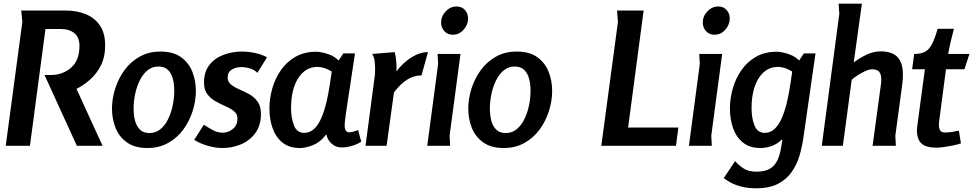

<svg xmlns="http://www.w3.org/2000/svg" viewBox="-20 -789 5266 1039"><path d="M142 0H11L101 -671L95 -732H335Q395 -732 443.5 -712.5Q492 -693 520.5 -651.5Q549 -610 549 -543Q549 -480 525.5 -434Q502 -388 466 -357Q430 -326 394 -308L535 0H396L221 -383H254Q319 -383 364.5 -422.5Q410 -462 410 -541Q410 -587 382.5 -609.5Q355 -632 309 -632H226Z M778 12Q710 12 667.5 -18Q625 -48 605.5 -96.5Q586 -145 586 -201Q586 -255 603.5 -310Q621 -365 654 -410Q687 -455 736 -482.5Q785 -510 848 -510Q917 -510 959 -480Q1001 -450 1020.5 -401.5Q1040 -353 1040 -297Q1040 -243 1022.5 -188Q1005 -133 972 -88Q939 -43 890 -15.5Q841 12 778 12ZM789 -69Q822 -69 847 -89Q872 -109 889 -143Q906 -177 914.5 -217.5Q923 -258 923 -298Q923 -334 915 -363.5Q907 -393 888.5 -411Q870 -429 837 -429Q804 -429 779 -409Q754 -389 737 -355Q720 -321 711.5 -281Q703 -241 703 -200Q703 -165 711 -135Q719 -105 738 -87Q757 -69 789 -69Z M1373 -395Q1356 -412 1332 -419Q1308 -426 1284 -426Q1257 -426 1234.5 -412.5Q1212 -399 1212 -369Q1212 -346 1230 -331.5Q1248 -317 1275 -305.5Q1302 -294 1329 -279Q1356 -264 1374 -239Q1392 -214 1392 -172Q1392 -111 1362.5 -70Q1333 -29 1285.5 -8.5Q1238 12 1183 12Q1146 12 1104.5 0Q1063 -12 1031 -32L1083 -114Q1106 -99 1131.5 -85Q1157 -71 1185 -71Q1217 -71 1241 -92Q1265 -113 1265 -147Q1265 -172 1246.5 -187Q1228 -202 1201.5 -213.5Q1175 -225 1148 -240Q1121 -255 1102.5 -278.5Q1084 -302 1084 -342Q1084 -401 1113.5 -438Q1143 -475 1190 -492.5Q1237 -510 1289 -510Q1322 -510 1359 -502.5Q1396 -495 1425 -479Z M1838 -500H1901Q1886 -398 1875.5 -331Q1865 -264 1859 -223.5Q1853 -183 1850 -161Q1847 -139 1846 -128Q1845 -117 1845 -109Q1845 -96 1850 -84.5Q1855 -73 1870 -73Q1880 -73 1894 -77Q1908 -81 1918 -85L1935 -22Q1913 -8 1884 0.5Q1855 9 1829 9Q1799 9 1776 -10.5Q1753 -30 1747 -59H1743Q1714 -20 1674.5 -4Q1635 12 1603 12Q1545 12 1508.5 -17.5Q1472 -47 1455 -95.5Q1438 -144 1438 -201Q1438 -256 1453.5 -310.5Q1469 -365 1500.5 -410Q1532 -455 1579.5 -482Q1627 -509 1691 -509Q1717 -509 1756.5 -496Q1796 -483 1823 -450V-365Q1755 -427 1697 -427Q1665 -427 1639 -411.5Q1613 -396 1594 -366.5Q1575 -337 1565 -296Q1555 -255 1555 -204Q1555 -150 1571 -110Q1587 -70 1626 -70Q1658 -70 1681 -92.5Q1704 -115 1720 -153Q1736 -191 1747 -238Q1758 -285 1765 -334L1776 -407Z M2116 -507Q2122 -486 2124.5 -455Q2127 -424 2125 -402Q2144 -428 2171 -452Q2198 -476 2230.5 -491.5Q2263 -507 2296 -507L2261 -381Q2219 -381 2182.5 -357.5Q2146 -334 2112 -289L2072 0H1958L2006 -363Q2008 -373 2009 -386.5Q2010 -400 2010 -413Q2010 -433 2007.5 -456.5Q2005 -480 1994 -497Z M2513 -689Q2513 -656 2489 -628.5Q2465 -601 2430 -601Q2402 -601 2384.5 -620.5Q2367 -640 2367 -667Q2367 -701 2392 -727.5Q2417 -754 2451 -754Q2479 -754 2496 -735Q2513 -716 2513 -689ZM2472 -497 2413 -55 2416 0H2292L2351 -443L2348 -497Z M2706 12Q2638 12 2595.5 -18Q2553 -48 2533.5 -96.5Q2514 -145 2514 -201Q2514 -255 2531.5 -310Q2549 -365 2582 -410Q2615 -455 2664 -482.5Q2713 -510 2776 -510Q2845 -510 2887 -480Q2929 -450 2948.5 -401.5Q2968 -353 2968 -297Q2968 -243 2950.5 -188Q2933 -133 2900 -88Q2867 -43 2818 -15.5Q2769 12 2706 12ZM2717 -69Q2750 -69 2775 -89Q2800 -109 2817 -143Q2834 -177 2842.5 -217.5Q2851 -258 2851 -298Q2851 -334 2843 -363.5Q2835 -393 2816.5 -411Q2798 -429 2765 -429Q2732 -429 2707 -409Q2682 -389 2665 -355Q2648 -321 2639.5 -281Q2631 -241 2631 -200Q2631 -165 2639 -135Q2647 -105 2666 -87Q2685 -69 2717 -69Z M3463 -732 3379 -99H3651L3638 0H3234L3324 -671L3319 -732Z M3929 -689Q3929 -656 3905 -628.5Q3881 -601 3846 -601Q3818 -601 3800.5 -620.5Q3783 -640 3783 -667Q3783 -701 3808 -727.5Q3833 -754 3867 -754Q3895 -754 3912 -735Q3929 -716 3929 -689ZM3888 -497 3829 -55 3832 0H3708L3767 -443L3764 -497Z M4330 -500H4393L4327 -40Q4320 7 4306 54.5Q4292 102 4264 142Q4236 182 4189.5 206Q4143 230 4072 230Q4029 230 3995 221.5Q3961 213 3936 200Q3911 187 3897 174L3958 83Q3974 102 4001.5 121Q4029 140 4072 140Q4120 140 4147 123.5Q4174 107 4187.5 77Q4201 47 4207 8L4214 -33H4210Q4188 -11 4157.5 0.5Q4127 12 4095 12Q4037 12 4000.5 -17.5Q3964 -47 3947 -95.5Q3930 -144 3930 -201Q3930 -256 3945.5 -310.5Q3961 -365 3992.5 -410Q4024 -455 4071.5 -482Q4119 -509 4183 -509Q4209 -509 4248.5 -496Q4288 -483 4315 -450V-365Q4247 -427 4189 -427Q4157 -427 4131 -411.5Q4105 -396 4086 -366.5Q4067 -337 4057 -296Q4047 -255 4047 -204Q4047 -150 4063 -110Q4079 -70 4118 -70Q4150 -70 4173 -92.5Q4196 -115 4212 -153Q4228 -191 4239 -238Q4250 -285 4257 -334L4268 -407Z M4644 -769 4600 -451Q4631 -475 4669 -493Q4707 -511 4745 -511Q4808 -511 4837 -480Q4866 -449 4866 -387Q4866 -360 4863 -336L4825 -54L4828 0H4702L4746 -324Q4748 -333 4748.5 -342Q4749 -351 4749 -360Q4749 -386 4738 -400Q4727 -414 4699 -414Q4684 -414 4662 -404Q4640 -394 4620 -381Q4600 -368 4589 -357L4541 0H4427L4522 -715L4518 -769Z M5142 -633Q5133 -599 5125 -565Q5117 -531 5111 -497H5226L5199 -414H5099L5063 -139Q5062 -132 5061.5 -125Q5061 -118 5061 -111Q5061 -95 5067.5 -83.5Q5074 -72 5094 -72Q5113 -72 5132 -75Q5151 -78 5169 -82L5180 -13Q5162 -7 5138 -2Q5114 3 5090 6.5Q5066 10 5046 10Q5008 10 4985 -0.5Q4962 -11 4952 -32Q4942 -53 4942 -82Q4942 -90 4943 -98.5Q4944 -107 4945 -116L4985 -414H4916L4927 -497Q4965 -497 4987 -509.5Q5009 -522 5024 -551.5Q5039 -581 5054 -633Z"/></svg>

Font: Rosario Light
Style: Bold Italic
Weight: 700
Italic angle: -8.05°
Version: Version 1.101; ttfautohint (v1.8.1.43-b0c9)